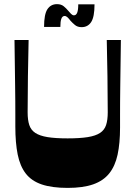

<svg xmlns="http://www.w3.org/2000/svg" viewBox="-20 -892 650 922"><path d="M304.7 10.3Q229.7 10.3 180.5 -6.3Q131.3 -23 103.8 -58.5Q76.3 -94 64.9 -150.2Q53.6 -206.4 53.6 -284.5Q53.6 -314.6 53.6 -343.9Q53.6 -373.2 53.4 -406.4Q53.3 -439.5 52.6 -480.9Q51.9 -522.3 51.3 -576Q50.6 -629.6 49.6 -700H117.4Q115.4 -613.1 114.1 -526.4Q112.7 -439.8 112.7 -352.6Q112.7 -315.6 120.7 -291.5Q128.7 -267.4 149.7 -253.6Q170.7 -239.8 208.2 -233.6Q245.7 -227.5 304.7 -227.5Q363.8 -227.5 401.6 -233.6Q439.5 -239.8 460.4 -253.6Q481.4 -267.4 489.4 -291.5Q497.4 -315.6 497.4 -352.6Q497.4 -439.8 496 -526.4Q494.7 -613.1 492.7 -700H560.5Q559.5 -628.9 558.8 -574.6Q558.2 -520.3 557.5 -478.5Q556.8 -436.8 556.7 -403Q556.5 -369.2 556.5 -339.6Q556.5 -309.9 556.5 -279.2Q556.5 -204.1 544.7 -149.3Q532.8 -94.6 504.6 -59.3Q476.4 -24 427.6 -6.8Q378.7 10.3 304.7 10.3ZM371.8 -761.6Q352.5 -761.6 340 -771.9Q327.5 -782.3 318.1 -792.9Q311.8 -801.6 304.6 -808.5Q297.4 -815.3 290.4 -815.3Q279.7 -815.3 274.7 -802.3Q269.8 -789.2 269.8 -762.6H191.6Q191.6 -823.7 207.8 -847.9Q224 -872.1 253.7 -872.1Q273.7 -872.1 286 -861.9Q298.4 -851.7 307.4 -840.7Q314.4 -832.4 321.2 -825.4Q328.1 -818.4 335.1 -818.4Q345.8 -818.4 350.8 -831.4Q355.8 -844.4 355.8 -871.1H433.9Q433.9 -811 417.9 -786.3Q401.9 -761.6 371.8 -761.6Z"/></svg>

Font: Ojuju ExtraLight
Style: Regular
Weight: 200
Designer: Chisaokwu Joboson, Mirko Velimirovic
Foundry: Udi Foundry
Version: Version 1.000